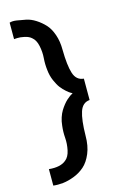

<svg xmlns="http://www.w3.org/2000/svg" viewBox="-130 -774 627 980"><g transform="rotate(-15 183.5 -284.5)"><path d="M25 147V60Q86 66 116 40Q135 25 142 -8Q149 -41 146.5 -73Q144 -105 148 -137Q150 -159 156.5 -178.5Q163 -198 171.5 -212Q180 -226 190 -238.5Q200 -251 209 -259Q218 -267 225.5 -272.5Q233 -278 238 -280L242 -283Q239 -285 233 -288Q227 -291 212.5 -303.5Q198 -316 186 -331.5Q174 -347 162.5 -373.5Q151 -400 148 -430Q144 -462 146.5 -494Q149 -526 142 -559Q135 -592 116 -607Q103 -619 80 -624Q57 -629 41 -628L25 -627V-714Q40 -719 62.5 -715.5Q85 -712 110 -707Q135 -702 160 -686Q185 -670 205 -648.5Q225 -627 237.5 -591Q250 -555 250 -511Q251 -427 264.5 -385Q278 -343 317 -340V-227Q279 -224 265 -182Q251 -140 250 -56Q250 -3 233.5 36.5Q217 76 192 98Q167 120 135.5 132Q104 144 77 147Q50 150 25 147Z"/></g></svg>

Font: MB Grotesk
Style: Regular
Weight: 400
Designer: Nawras Khrais
Foundry: Nawras Khrais
Version: Version 1.000;PS 001.000;hotconv 1.0.88;makeotf.lib2.5.64775